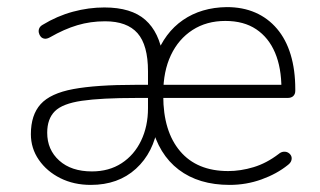

<svg xmlns="http://www.w3.org/2000/svg" viewBox="-20 -513 903 541"><path d="M236 8Q188 8 150 -11Q112 -30 89.5 -62.5Q67 -95 67 -135Q67 -189 94.5 -219.5Q122 -250 186.5 -262Q251 -274 362 -274H407V-237H364Q265 -237 210.5 -229Q156 -221 134.5 -199.5Q113 -178 113 -139Q113 -91 147 -60.5Q181 -30 239 -30Q287 -30 322.5 -53Q358 -76 377.5 -116.5Q397 -157 397 -208V-312Q397 -386 367.5 -419.5Q338 -453 276 -453Q235 -453 198 -442Q161 -431 121 -408Q112 -403 105.5 -404Q99 -405 95 -409.5Q91 -414 89.5 -420.5Q88 -427 90.5 -433Q93 -439 100 -443Q141 -468 185.5 -480Q230 -492 274 -492Q350 -492 389.5 -457Q429 -422 439 -354H419Q444 -421 495.5 -456.5Q547 -492 619 -493Q664 -493 699.5 -477.5Q735 -462 760.5 -432Q786 -402 799 -359Q812 -316 812 -262V-257Q812 -248 806.5 -242.5Q801 -237 790 -237H431V-274H789L773 -263Q773 -322 755 -364.5Q737 -407 702 -430.5Q667 -454 615 -454Q562 -454 522.5 -428.5Q483 -403 461.5 -357.5Q440 -312 440 -250V-243Q440 -143 487.5 -87Q535 -31 623 -31Q658 -31 694.5 -42Q731 -53 765 -79Q772 -85 779.5 -85.5Q787 -86 792.5 -82.5Q798 -79 800.5 -73.5Q803 -68 801 -61Q799 -54 791 -48Q760 -23 717 -7.5Q674 8 627 8Q540 8 483.5 -35Q427 -78 407 -160H425Q413 -83 363 -37.5Q313 8 236 8Z"/></svg>

Font: Nunito ExtraLight
Style: Regular
Weight: 200
Designer: Vernon Adams
Foundry: Vernon Adams
Version: Version 3.602;April 4, 2023;FontCreator 14.0.0.2856 64-bit